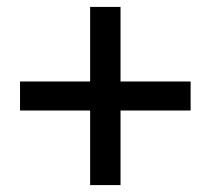

<svg xmlns="http://www.w3.org/2000/svg" viewBox="-20 -649 610 556"><path d="M241 -113H329V-329H532V-413H329V-629H241V-413H38V-329H241Z"/></svg>

Font: Noto Sans Japanese Medium
Style: Regular
Weight: 500
Designer: Ryoko NISHIZUKA (kana & ideographs); Paul D. Hunt (Latin, Greek & Cyrillic); Wenlong ZHANG (bopomofo); Sandoll Communica
Foundry: Adobe Systems Incorporated
Version: Version 1.000;PS 1;hotconv 1.0.78;makeotf.lib2.5.61930